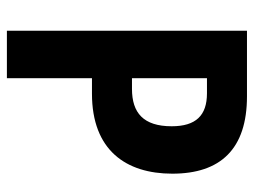

<svg xmlns="http://www.w3.org/2000/svg" viewBox="-112 -642 754 571"><g transform="rotate(90 265.5 -357.0)"><path d="M267 -714H72V0H213V-253H259C427 -253 497 -354 497 -492C497 -635 424 -714 267 -714ZM258 -595C324 -595 356 -562 356 -490C356 -406 316 -372 245 -372H213V-595Z"/></g></svg>

Font: Noto Sans Ethiopic Condensed
Style: Bold
Weight: 700
Width: 3
Designer: Monotype Design Team
Foundry: Monotype Imaging Inc.
Version: Version 2.102